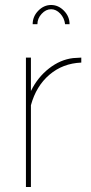

<svg xmlns="http://www.w3.org/2000/svg" viewBox="-20 -750 363 770"><path d="M306 -519V-499Q232 -496 178.5 -450.5Q125 -405 104 -328V0H84V-519H104V-385Q131 -440 176.5 -475.5Q222 -511 273 -517Q299 -519 306 -519ZM185 -713Q164 -713 147 -694.5Q130 -676 130 -653H111Q111 -684 133.5 -707Q156 -730 185 -730Q214 -730 236.5 -707Q259 -684 259 -653H241Q238 -678 221.5 -695.5Q205 -713 185 -713Z"/></svg>

Font: Raleway
Style: Thin
Weight: 100
Designer: Matt McInerney, Pablo Impallari, Rodrigo Fuenzalida
Foundry: Matt McInerney, Pablo Impallari, Rodrigo Fuenzalida
Version: Version 3.000